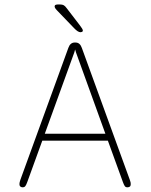

<svg xmlns="http://www.w3.org/2000/svg" viewBox="-20 -810 659 840"><path d="M78.5 9.5Q73.5 9.5 69.2 6.2Q65 3 65 -4.5Q65 -8 66 -12.5Q67 -17 69 -23L279 -600.5Q283 -612 290 -618Q297 -624 307 -624H309.5Q320.5 -624 327.2 -618Q334 -612 338 -600.5L548 -23Q550.5 -17 551.2 -12.5Q552 -8 552 -4.5Q552 3.5 547.8 6.5Q543.5 9.5 537.5 9.5Q529.5 9.5 525.8 4Q522 -1.5 517.5 -14L452 -194.5H165L99.5 -14Q95 -1.5 91 4Q87 9.5 78.5 9.5ZM176 -225H441L312.5 -580.5Q311.5 -584 310.5 -587.5Q309.5 -591 308.5 -593.5Q308 -591 307 -587.5Q306 -584 305 -580.5ZM332.5 -669Q326.5 -669 319.5 -673.5Q312.5 -678 304.5 -686.5L228 -766Q219 -775.5 219 -782Q219 -787 223.5 -788.8Q228 -790.5 234 -790.5H242Q253 -790.5 259 -787Q265 -783.5 271.5 -774.5L328 -701Q342.5 -682.5 342.5 -676.5Q342.5 -672 338.8 -670.5Q335 -669 332.5 -669Z"/></svg>

Font: Sono ExtraLight Monospace ExtraLight
Style: Regular
Weight: 250
Version: Version 2.112